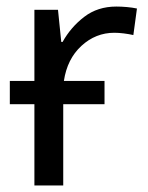

<svg xmlns="http://www.w3.org/2000/svg" viewBox="-20 -566 453 586"><path d="M10 -319H85V-536H157L167 -438H171Q196 -483 237 -514.5Q278 -546 335 -546Q350 -546 367 -544.5Q384 -543 398 -540L387 -459Q374 -462 358 -464Q342 -466 329 -466Q272 -466 228.5 -426Q185 -386 175 -319H299V-248H173V0H85V-248H10Z"/></svg>

Font: BC Sans
Style: Regular
Weight: 400
Designer: Monotype Design Team
Province of B.C.
Foundry: Monotype Imaging Inc.
Version: Version 2.000;GOOG;noto-source:20170915:90ef993387c0